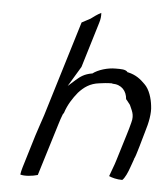

<svg xmlns="http://www.w3.org/2000/svg" viewBox="-48 -714 614 715"><g transform="rotate(5 259.0 -356.5)"><path d="M60 -72C57 -62 55 -53 54 -45C69 -40 99 -43 119 -49L179 -244C183 -258 187 -269 192 -282C192 -283 194 -284 196 -288C206 -319 223 -345 241 -367C261 -389 283 -405 317 -409C331 -411 347 -413 363 -413H365L366 -412C401 -412 420 -389 422 -359C425 -356 428 -352 431 -348L438 -339C445 -321 458 -305 449 -274C445 -259 441 -243 436 -228L406 -130C400 -109 391 -89 384 -68C395 -63 413 -58 434 -58C444 -67 453 -88 460 -108L470 -136V-137C472 -139 471 -141 472 -144H473C479 -159 482 -173 487 -188C493 -207 497 -225 503 -244C514 -279 521 -315 517 -342C514 -370 504 -403 485 -421C468 -438 451 -452 421 -459H419C411 -470 393 -469 372 -469C344 -469 309 -459 288 -443H286C259 -438 245 -428 228 -413L201 -389L246 -464L297 -632C302 -647 303 -660 302 -671C288 -664 276 -655 264 -646L232 -629L123 -272C115 -247 104 -217 97 -194ZM447 -267H448Z"/></g></svg>

Font: SolarCharger
Style: 352
Weight: 300
Designer: Mew Too
Foundry: Cannot Into Space Fonts/KineticPlasma Fonts
Version: Version 1.100